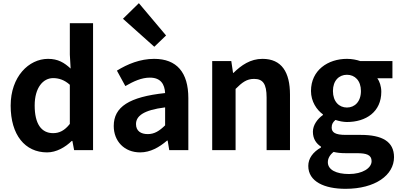

<svg xmlns="http://www.w3.org/2000/svg" viewBox="-20 -944 2513 1207"><path d="M276 14C334 14 390 -18 431 -58H435L446 0H565V-798H419V-601L424 -513C384 -550 345 -574 282 -574C161 -574 47 -462 47 -280C47 -96 137 14 276 14ZM314 -107C240 -107 198 -165 198 -281C198 -393 251 -453 314 -453C349 -453 385 -442 419 -411V-165C386 -123 353 -107 314 -107Z M950 -650 1024 -721 853 -924 753 -826ZM861 14C925 14 981 -18 1030 -60H1034L1044 0H1164V-327C1164 -489 1091 -574 949 -574C861 -574 781 -541 715 -500L768 -403C820 -433 870 -456 922 -456C991 -456 1015 -414 1018 -359C792 -335 695 -272 695 -152C695 -57 761 14 861 14ZM909 -101C866 -101 835 -120 835 -164C835 -214 881 -252 1018 -269V-156C982 -121 951 -101 909 -101Z M1314 0H1461V-385C1502 -426 1531 -448 1577 -448C1632 -448 1656 -418 1656 -331V0H1803V-349C1803 -490 1751 -574 1630 -574C1554 -574 1497 -534 1448 -486H1445L1434 -560H1314Z M2152 243C2339 243 2457 157 2457 44C2457 -54 2383 -96 2248 -96H2153C2087 -96 2065 -112 2065 -142C2065 -165 2074 -177 2089 -190C2113 -182 2139 -177 2161 -177C2281 -177 2377 -241 2377 -367C2377 -402 2366 -433 2352 -452H2447V-560H2245C2222 -568 2192 -574 2161 -574C2042 -574 1935 -503 1935 -372C1935 -306 1971 -253 2010 -225V-221C1976 -197 1947 -158 1947 -116C1947 -70 1969 -41 1998 -22V-17C1947 12 1918 52 1918 99C1918 198 2020 243 2152 243ZM2161 -268C2112 -268 2073 -305 2073 -372C2073 -437 2111 -474 2161 -474C2211 -474 2249 -437 2249 -372C2249 -305 2210 -268 2161 -268ZM2174 150C2093 150 2041 123 2041 76C2041 53 2052 31 2077 11C2097 16 2121 19 2155 19H2223C2283 19 2316 29 2316 69C2316 113 2258 150 2174 150Z"/></svg>

Font: Noto Sans JP
Style: Bold
Weight: 700
Designer: Ryoko NISHIZUKA  (kana, bopomofo & ideographs); Paul D. Hunt (Latin, Greek & Cyrillic); Sandoll Communications , Soo-you
Foundry: Adobe
Version: Version 2.002;hotconv 1.0.116;makeotfexe 2.5.65601